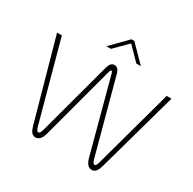

<svg xmlns="http://www.w3.org/2000/svg" viewBox="-188 -1077 1292 1283"><g transform="rotate(30 458.0 -435.5)"><path d="M297 -53 449 -621C451 -629 457 -632 460 -632C462 -632 466 -628 468 -621L620 -53C631 -12 649 9 676 9C700 9 716 -9 728 -53L900 -670H863L697 -65C690 -40 685 -30 676 -30C666 -30 660 -39 653 -65L500 -633C492 -661 477 -675 459 -675C438 -675 424 -659 417 -633L264 -65C258 -43 252 -30 241 -30C232 -30 226 -39 219 -65L54 -670H17L189 -53C199 -17 212 9 241 9C268 9 287 -14 297 -53ZM348 -756H383L482 -855L579 -756H614L492 -880H470Z"/></g></svg>

Font: LT Wave Alt Thin
Style: Regular
Weight: 100
Designer: Daniel Lyons
Version: Version 2.5 (Glyphs App)